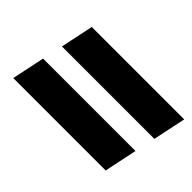

<svg xmlns="http://www.w3.org/2000/svg" viewBox="-62 -694 683 683"><g transform="rotate(45 280.0 -352.0)"><path d="M517 -313 491 -189H26L52 -313ZM560 -515 534 -391H69L95 -515Z"/></g></svg>

Font: Red Hat Display Black
Style: Italic
Weight: 900
Italic angle: -12°
Designer: Pentagram / MCKL
Foundry: Pentagram / MCKL
Version: Version 1.003; Red Hat Display Black Italic